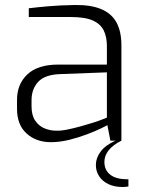

<svg xmlns="http://www.w3.org/2000/svg" viewBox="-20 -562 583 767"><path d="M183 6Q125 6 86.5 -28.5Q48 -63 48 -127V-163Q48 -226 89.5 -265Q131 -304 212 -304H407V-378Q407 -414 394.5 -440Q382 -466 351 -480Q320 -494 262 -494H95V-529Q128 -533 173.5 -537Q219 -541 278 -542Q343 -543 384.5 -525.5Q426 -508 445.5 -472Q465 -436 465 -381V0H421L409 -62Q406 -60 384.5 -49.5Q363 -39 329 -26Q295 -13 257 -3.5Q219 6 183 6ZM203 -40Q223 -39 249.5 -44.5Q276 -50 303 -57.5Q330 -65 353.5 -72.5Q377 -80 391.5 -86Q406 -92 407 -92V-273L221 -266Q159 -264 132.5 -235Q106 -206 106 -162V-137Q106 -101 121 -79.5Q136 -58 158.5 -49Q181 -40 203 -40ZM469 185Q437 185 413 173.5Q389 162 376 142Q363 122 363 97Q363 69 382 43.5Q401 18 441 0H465Q431 17 414 38.5Q397 60 397 85Q397 117 420 135.5Q443 154 487 154H493V183Q487 184 481 184.5Q475 185 469 185Z"/></svg>

Font: Exo Thin Light
Style: Regular
Weight: 300
Version: Version 2.000